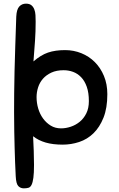

<svg xmlns="http://www.w3.org/2000/svg" viewBox="-20 -790 649 1050"><path d="M175 -671Q175 -618 171.5 -567Q168 -516 163 -454Q203 -489 242.5 -502.5Q282 -516 336 -516Q383 -516 425 -499Q467 -482 498.5 -450.5Q530 -419 548.5 -374.5Q567 -330 567 -275Q567 -199 546 -146.5Q525 -94 491 -61Q457 -28 413 -13.5Q369 1 323 1Q269 1 229.5 -10.5Q190 -22 161 -45Q163 -2 164.5 34.5Q166 71 166 112Q166 157 162.5 182.5Q159 208 152.5 221Q146 234 135.5 237Q125 240 110 240Q92 240 80 227.5Q68 215 66 174Q64 134 62.5 96.5Q61 59 60 18Q59 -23 58 -70Q57 -117 57 -176Q57 -225 57.5 -280.5Q58 -336 59.5 -400Q61 -464 63.5 -538.5Q66 -613 69 -700Q71 -739 85.5 -754.5Q100 -770 122 -770Q141 -770 151.5 -761.5Q162 -753 167.5 -739Q173 -725 174 -707.5Q175 -690 175 -671ZM328 -406Q289 -406 261 -393Q233 -380 215 -359.5Q197 -339 188.5 -312.5Q180 -286 180 -259Q180 -227 189 -196.5Q198 -166 215.5 -142Q233 -118 257.5 -103Q282 -88 314 -88Q340 -88 367 -97Q394 -106 416 -124Q438 -142 452 -170Q466 -198 466 -237Q466 -283 454.5 -315.5Q443 -348 423.5 -368Q404 -388 379.5 -397Q355 -406 328 -406Z"/></svg>

Font: Sniglet
Style: Regular
Weight: 400
Designer: Haley Fiege
Foundry: Haley Fiege, Pablo Impallari, Brenda Gallo
Version: Version 2.000; ttfautohint (v0.95) -l 8 -r 50 -G 200 -x 14 -